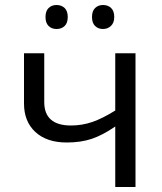

<svg xmlns="http://www.w3.org/2000/svg" viewBox="-20 -748 648 768"><path d="M206 -632Q226 -632 238.5 -644Q251 -656 251 -680Q251 -704 238.5 -716Q226 -728 206 -728Q187 -728 174.5 -716Q162 -704 162 -680Q162 -656 174.5 -644Q187 -632 206 -632ZM392 -632Q411 -632 424 -644.5Q437 -657 437 -680Q437 -704 424.5 -716Q412 -728 392 -728Q373 -728 360.5 -716Q348 -704 348 -680Q348 -656 360.5 -644Q373 -632 392 -632ZM76 -334Q76 -262 121.5 -220Q167 -178 247 -178Q303 -178 346.5 -192.5Q390 -207 441 -242V0H522V-535H441V-306Q390 -274 349 -260Q308 -246 264 -246Q157 -246 157 -340V-535H76Z"/></svg>

Font: OpenSansMMV
Style: Regular
Weight: 400
Designer: Steve Matteson
Foundry: Ascender Corporation
Version: Version 4.000